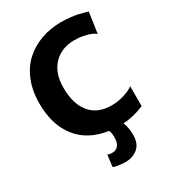

<svg xmlns="http://www.w3.org/2000/svg" viewBox="-229 -874 1100 1223"><g transform="rotate(-30 321.5 -262.0)"><path d="M239.7 212.9 250.5 126.5Q261.2 133.3 286.6 133.3Q311.5 133.3 327.9 114.3Q344.2 95.2 344.7 60.1Q346.2 25.9 336.4 2.4Q191.9 -18.1 115 -115.7Q38.1 -213.4 38.1 -369.6Q38.1 -462.4 67.9 -535.9Q97.7 -609.4 149.4 -655.8Q201.2 -702.1 269.3 -726.6Q337.4 -751 416 -751Q452.1 -751 485.1 -747.1Q518.1 -743.2 534.4 -739.7Q550.8 -736.3 575.2 -729.2Q599.6 -722.2 604 -721.2L581.5 -568.8Q571.8 -576.7 556.9 -584.5Q542 -592.3 507.3 -600.6Q472.7 -608.9 432.1 -608.9Q336.9 -608.9 279.1 -548.6Q221.2 -488.3 221.2 -380.4Q221.2 -262.7 274.9 -196.3Q328.6 -129.9 433.1 -129.9Q480 -129.9 527.1 -144.8Q574.2 -159.7 594.2 -177.7V-31.2Q517.6 2.4 439 6.8Q456.1 43.9 456.1 106Q454.6 165.5 418.9 196Q383.3 226.6 328.1 226.6Q304.7 226.6 276.9 222.4Q249 218.3 239.7 212.9Z"/></g></svg>

Font: HaufeMerriweatherSans
Style: Bold
Weight: 700
Designer: Eben Sorkin
Foundry: Eben Sorkin
Version: Version 1.56